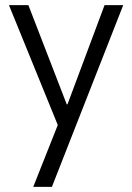

<svg xmlns="http://www.w3.org/2000/svg" viewBox="-20 -489 517 751"><path d="M244 -81H241L91 -469H15L206 0L110 242H183L462 -469H389Z"/></svg>

Font: UULA Sans
Style: Regular
Weight: 400
Designer: Mohamed Gaber, Laura Garcia Mut
Foundry: Kief Type Foundry
Version: Version 3.006;hotconv 1.0.109;makeotfexe 2.5.65596